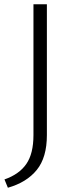

<svg xmlns="http://www.w3.org/2000/svg" viewBox="-20 -678 362 901"><path d="M137 -658H200V-44Q200 61 152.5 119.5Q105 178 17 203L1 164Q70 140 103.5 91.5Q137 43 137 -44Z"/></svg>

Font: Ysabeau Semilight
Style: Regular
Weight: 300
Designer: Christian Thalmann (Catharsis Fonts)
Version: Version 0.003